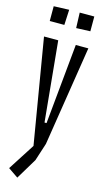

<svg xmlns="http://www.w3.org/2000/svg" viewBox="-139 -793 542 1004"><g transform="rotate(15 132.0 -291.0)"><path d="M14 131 107 -14 12 -581H89L131 -147H142L184 -581H252L167 -41L136 55L68 168ZM20 -747 103 -750 99 -667H20ZM160 -750H239V-670L163 -667Z"/></g></svg>

Font: Bahianita
Style: Regular
Weight: 400
Designer: Pablo Cosgaya & Dani Raskovsky
Foundry: Pablo Cosgaya & Dani Raskovsky
Version: Version 1.008